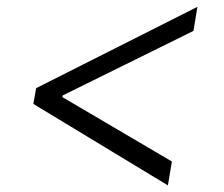

<svg xmlns="http://www.w3.org/2000/svg" viewBox="-20 -567 660 565"><path d="M78.1 -261.2 86.4 -307.6 561 -546.9 549.3 -476.1 160.6 -284.2 165 -290.5 163.1 -277.8 160.2 -283.2 485.8 -91.8 474.1 -21.5Z"/></svg>

Font: Inter 28pt Light
Style: Italic
Weight: 300
Italic angle: -9.3988°
Designer: Rasmus Andersson
Foundry: rsms
Version: Version 4.001;git-66647c0bb